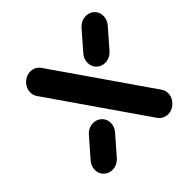

<svg xmlns="http://www.w3.org/2000/svg" viewBox="-138 -649 779 779"><g transform="rotate(-45 251.5 -259.5)"><path d="M165.9 -190.4Q187.8 -190.4 202.4 -175.7Q217 -161.1 217 -139.6Q217 -118.1 201.9 -100.4L132.6 -21.1Q123.7 -11.1 111.9 -5.6Q100 0 87 0Q65.2 0 50.6 -14.6Q35.9 -29.3 35.9 -50.7Q35.9 -72.2 51.5 -90.4L120.4 -169.3Q128.9 -179.3 140.7 -184.8Q152.6 -190.4 165.9 -190.4ZM73 -458.1Q73 -474.1 81.5 -488Q90 -501.9 103.9 -510.2Q117.8 -518.5 133.7 -518.5Q146.7 -518.5 157.4 -512.8Q168.1 -507 175.2 -497.4L457 -90.4Q466.7 -77.4 466.7 -60.4Q466.7 -44.4 458.1 -30.6Q449.6 -16.7 435.7 -8.3Q421.9 0 405.9 0Q393 0 382.2 -5.7Q371.5 -11.5 364.4 -21.1L82.6 -428.1Q73 -441.1 73 -458.1ZM451.9 -518.5Q473.7 -518.5 488.3 -504.1Q503 -489.6 503 -468.1Q503 -446.3 487.4 -428.1L418.9 -349.3Q410 -339.3 398.1 -333.7Q386.3 -328.1 373.3 -328.1Q351.5 -328.1 336.9 -342.6Q322.2 -357 322.2 -378.5Q322.2 -400.7 337.4 -418.1L406.3 -497.4Q415.6 -507.4 427.2 -513Q438.9 -518.5 451.9 -518.5Z"/></g></svg>

Font: 26F Galaxy Sans Black
Style: Italic
Weight: 900
Italic angle: -5°
Designer: C₂₉H₂₅N₃O₅
Version: Version 1.200